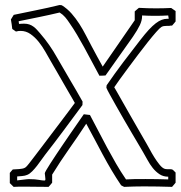

<svg xmlns="http://www.w3.org/2000/svg" viewBox="-20 -729 722 764"><path d="M19 -0.5V-41Q22 -44.9 24.9 -48.1Q27.8 -51.3 30.8 -54.7Q36.1 -55.2 42.7 -55.4Q49.3 -55.7 55.9 -56.2Q62.5 -56.6 68.8 -57.9Q75.2 -59.1 80.1 -62Q84 -64.5 88.9 -70.3Q93.8 -76.2 95.7 -78.6Q99.1 -83 112.3 -100.1Q125.5 -117.2 143.8 -141.4Q162.1 -165.5 183.1 -193.4Q204.1 -221.2 223.4 -246.6Q242.7 -272 257.3 -291.7Q272 -311.5 277.8 -319.3Q274.9 -324.2 267.6 -337.2Q260.3 -350.1 250.5 -366.7Q240.7 -383.3 230 -402.3Q219.2 -421.4 209.5 -438Q199.7 -454.6 192.4 -467.5Q185.1 -480.5 182.1 -485.4Q172.4 -502.4 160.4 -523.4Q148.4 -544.4 133.8 -562.7Q119.1 -581.1 101.3 -593.5Q83.5 -606 62 -606Q57.6 -606 53 -605.5Q48.3 -605 43.5 -603.5L28.8 -613.8Q27.8 -623.5 26.4 -632.8Q24.9 -642.1 23.4 -651.4Q26.4 -656.2 29.1 -660.9Q31.7 -665.5 34.7 -669.9Q80.1 -679.7 125.7 -688.7Q171.4 -697.8 216.8 -709Q219.2 -709 221.4 -708.7Q223.6 -708.5 226.1 -708Q248 -694.3 264.9 -675Q281.7 -655.8 295.7 -634Q309.6 -612.3 321.5 -589.1Q333.5 -565.9 345.2 -543.9Q356 -523.4 366.7 -503.9Q377.4 -484.4 388.7 -463.9L516.1 -648.4V-683.6Q520 -687.5 524.2 -690.7Q528.3 -693.8 532.7 -697.8Q549.8 -696.8 566.7 -696.3Q583.5 -695.8 600.6 -695.8Q631.3 -695.8 661.1 -697.3Q665.5 -694.3 669.9 -691.2Q674.3 -688 678.7 -685.1V-643.6Q674.8 -639.2 671.6 -635Q668.5 -630.9 664.6 -627H658.2Q659.7 -627.4 661.1 -627.4Q662.6 -627.4 664.1 -627.9Q659.2 -626.5 653.8 -626.2Q648.4 -626 642.8 -626Q637.2 -626 632.1 -625.2Q627 -624.5 622.1 -621.6Q615.7 -617.7 601.3 -601.3Q586.9 -585 568.4 -561.8Q549.8 -538.6 529.3 -511.2Q508.8 -483.9 490 -458.7Q471.2 -433.6 456.3 -412.8Q441.4 -392.1 434.6 -381.8Q435.5 -380.4 445.1 -363.8Q454.6 -347.2 468.5 -322.5Q482.4 -297.9 498.5 -269.8Q514.6 -241.7 528.8 -217Q543 -192.4 552.5 -175.8Q562 -159.2 563 -157.7Q567.4 -150.9 575.4 -135.5Q583.5 -120.1 593.5 -104Q603.5 -87.9 614.3 -74.5Q625 -61 634.3 -57.6Q638.2 -56.2 642.8 -55.9Q647.5 -55.7 652.3 -55.7H657.7Q666 -55.7 669.7 -51.5Q673.3 -47.4 678.7 -42.5V-2Q674.8 2.4 671.6 6.6Q668.5 10.7 664.6 14.6Q636.7 13.7 608.6 13.2Q580.6 12.7 552.2 12.7Q532.7 12.7 513.2 13.2Q493.7 13.7 474.1 14.6Q471.2 13.2 468 11.7Q464.8 10.3 461.9 8.3Q442.4 -20.5 424.3 -51Q406.2 -81.5 389.4 -112.8Q372.6 -144 356.2 -175.3Q339.8 -206.5 323.2 -236.8Q289.6 -185.5 254.6 -136Q219.7 -86.4 187.5 -34.2V-2Q183.6 2.4 180.4 6.6Q177.2 10.7 173.3 14.6Q149.9 14.6 127 14.2Q104 13.7 80.6 13.7Q68.8 13.7 57.4 13.7Q45.9 13.7 34.2 14.6ZM85.4 -15.6Q89.4 -16.1 92.5 -16.1Q95.7 -16.1 99.1 -16.1Q119.1 -16.1 134 -13.4Q148.9 -10.7 155.8 -10.7Q158.7 -10.7 159.7 -11.7Q160.6 -12.7 160.6 -16.6Q160.6 -22 159.4 -29.3Q158.2 -36.6 158.2 -39.1Q158.2 -42 164.3 -52.5Q170.4 -63 180.4 -78.6Q190.4 -94.2 203.1 -113.3Q215.8 -132.3 229.5 -152.6Q243.2 -172.9 256.8 -192.6Q270.5 -212.4 282 -229Q293.5 -245.6 301.8 -257.6Q310.1 -269.5 313.5 -274.4Q319.8 -273.4 325.7 -272.9Q331.5 -272.5 337.9 -271.5Q355.5 -238.8 372.1 -206.5Q388.7 -174.3 406 -142.1Q423.3 -109.9 441.7 -78.1Q460 -46.4 481.4 -15.1Q495.1 -16.1 515.9 -16.4Q536.6 -16.6 559.6 -16.6Q605 -16.6 649.4 -15.1V-25.9Q629.4 -25.9 614.5 -35.9Q599.6 -45.9 587.9 -60.5Q576.2 -75.2 566.9 -92.5Q557.6 -109.9 548.8 -124.5Q543.9 -132.8 532 -153.1Q520 -173.3 504.6 -199.5Q489.3 -225.6 472.4 -254.6Q455.6 -283.7 441.2 -309.3Q426.8 -335 416.3 -354Q405.8 -373 403.3 -379.9L404.3 -389.6Q436.5 -436.5 470.2 -481.2Q503.9 -525.9 538.6 -570.3Q557.1 -594.2 572 -610.4Q586.9 -626.5 599.6 -636.2Q612.3 -646 623.5 -650.1Q634.8 -654.3 646 -654.3H649.4Q651.4 -654.3 651.4 -655.8Q651.4 -657.7 650.4 -660.6Q649.4 -663.6 649.4 -667.5Q624 -666 597.2 -666Q571.3 -666 545.4 -667.5V-664.6Q545.4 -647.9 536.4 -628.9Q527.3 -609.9 509 -583Q490.7 -556.2 463.6 -518.8Q436.5 -481.4 399.9 -428.7Q393.6 -428.2 387.5 -428Q381.3 -427.7 375.5 -427.7Q357.9 -460.4 343 -488.5Q328.1 -516.6 314.2 -542Q300.3 -567.4 286.4 -590.8Q272.5 -614.3 256.3 -637.7Q248 -650.4 239.3 -660.6Q230.5 -670.9 217.3 -679.2Q176.3 -669.4 135.5 -661.1Q94.7 -652.8 54.2 -644.5Q54.7 -642.1 54.9 -639.2Q55.2 -636.2 55.7 -633.8Q61 -634.3 65.7 -634.5Q70.3 -634.8 75.7 -634.8Q87.9 -634.8 96.9 -631.6Q106 -628.4 113.5 -622.8Q121.1 -617.2 127.4 -610.1Q133.8 -603 140.1 -595.7Q159.2 -573.7 176 -549.6Q192.9 -525.4 207 -500Q231.9 -456.1 257.8 -412.6Q283.7 -369.1 308.6 -324.7Q308.6 -321.3 308.3 -317.9Q308.1 -314.5 308.1 -311Q271 -260.7 234.1 -211.2Q197.3 -161.6 159.2 -112.8Q153.8 -106 145.5 -94Q137.2 -82 127.7 -69.8Q118.2 -57.6 108.2 -47.4Q98.1 -37.1 88.4 -33.2Q79.1 -29.3 68.6 -28.6Q58.1 -27.8 48.3 -26.9V-11.2Z"/></svg>

Font: XB Kayhan Pook
Style: Regular
Weight: 700
Designer: Behnam
Foundry: Irmug
Version: Version 7.300 2009